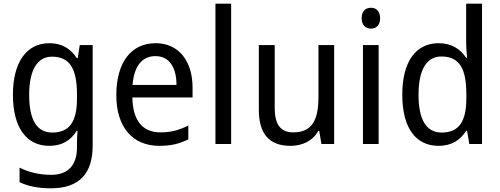

<svg xmlns="http://www.w3.org/2000/svg" viewBox="-20 -780 2708 1040"><path d="M247 -546C124 -546 50 -443 50 -267C50 -89 123 10 247 10C313 10 362 -17 396 -72H400C398 -53 397 -18 397 0V19C397 117 346 167 258 167C194 167 135 153 86 128V207C133 229 188 240 255 240C411 240 482 159 482 8V-536H412L401 -465H396C360 -521 310 -546 247 -546ZM261 -473C355 -473 397 -413 397 -268V-246C397 -119 355 -62 263 -62C180 -62 138 -130 138 -266C138 -399 181 -473 261 -473Z M823 -546C691 -546 610 -443 610 -264C610 -94 696 10 843 10C906 10 951 -1 1000 -25V-100C950 -75 906 -63 849 -63C752 -63 699 -127 697 -252H1023V-306C1023 -447 950 -546 823 -546ZM822 -476C901 -476 936 -409 936 -320H698C706 -421 749 -476 822 -476Z M1232 0V-760H1147V0Z M1790 -536H1705V-255C1705 -129 1670 -63 1568 -63C1500 -63 1468 -106 1468 -195V-536H1382V-186C1382 -56 1437 10 1554 10C1616 10 1674 -16 1704 -71H1709L1721 0H1790Z M1990 -738C1960 -738 1939 -720 1939 -681C1939 -644 1960 -625 1990 -625C2018 -625 2039 -644 2039 -681C2039 -719 2018 -738 1990 -738ZM2031 -536H1946V0H2031Z M2356 10C2428 10 2474 -23 2505 -71H2510L2522 0H2591V-760H2505V-545C2505 -524 2508 -489 2510 -467H2505C2474 -514 2426 -546 2356 -546C2235 -546 2159 -450 2159 -267C2159 -84 2234 10 2356 10ZM2372 -62C2288 -62 2247 -134 2247 -266C2247 -396 2287 -474 2371 -474C2472 -474 2506 -404 2506 -269V-248C2506 -123 2467 -62 2372 -62Z"/></svg>

Font: Noto Sans Thai Looped SemiCondensed
Style: Regular
Weight: 400
Width: 4
Designer: Sasikarn Vongin, Ben Mitchell
Foundry: The Fontpad Ltd
Version: Version 1.001